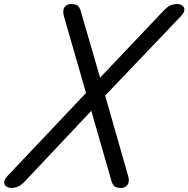

<svg xmlns="http://www.w3.org/2000/svg" viewBox="-59 -910 926 944"><path d="M536 14Q517 14 506.5 8Q496 2 489 -20L390 -365L65 -20Q46 0 30.5 7Q15 14 -4 14Q-17 14 -27.5 7Q-38 0 -38.5 -13.5Q-39 -27 -22 -45L364 -453L255 -831Q248 -859 258 -874.5Q268 -890 290 -890Q310 -890 320.5 -884Q331 -878 338 -856L433 -528L744 -856Q764 -877 779 -883.5Q794 -890 813 -890Q826 -890 836.5 -883Q847 -876 847.5 -863Q848 -850 831 -831L458 -440L571 -45Q579 -18 568.5 -2Q558 14 536 14Z"/></svg>

Font: Playwrite DK Uloopet
Style: Regular
Weight: 400
Designer: Veronika Burian, José Scaglione
Foundry: TypeTogether
Version: Version 1.002